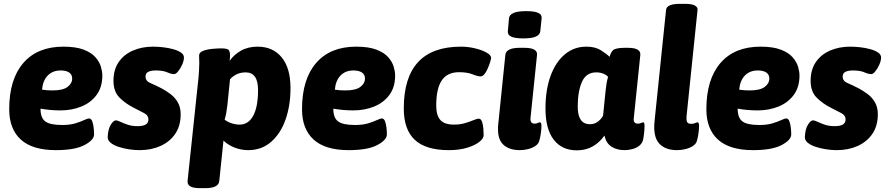

<svg xmlns="http://www.w3.org/2000/svg" viewBox="-20 -774 4623 1000"><path d="M271 8Q149 8 88.5 -47Q28 -102 28 -205Q28 -361 101.5 -446Q175 -531 310 -531Q375 -531 415.5 -515.5Q456 -500 477 -476Q498 -452 505.5 -426.5Q513 -401 513 -381Q513 -320 483 -279.5Q453 -239 403.5 -219Q354 -199 295 -199Q266 -199 240 -201.5Q214 -204 191 -208Q191 -160 216 -141.5Q241 -123 304 -123Q344 -123 372 -131.5Q400 -140 418 -148.5Q436 -157 444 -157Q455 -157 460.5 -142Q466 -127 468 -107.5Q470 -88 470 -74Q470 -45 420 -18.5Q370 8 271 8ZM253 -303Q308 -303 332 -321.5Q356 -340 356 -364Q356 -386 340 -396.5Q324 -407 296 -407Q254 -407 228.5 -380.5Q203 -354 199 -307Q211 -305 225.5 -304Q240 -303 253 -303Z M707 8Q680 8 651 3.5Q622 -1 596.5 -9.5Q571 -18 555.5 -31Q540 -44 541 -62Q543 -102 557 -124.5Q571 -147 583 -147Q592 -147 607.5 -139.5Q623 -132 645 -124.5Q667 -117 697 -117Q753 -117 753 -151Q753 -174 729.5 -185.5Q706 -197 678 -212Q634 -234 602.5 -265.5Q571 -297 571 -353Q571 -411 598 -450.5Q625 -490 672 -510.5Q719 -531 777 -531Q800 -531 828 -528Q856 -525 881.5 -518Q907 -511 923 -500Q939 -489 938 -472Q937 -455 928 -435.5Q919 -416 907.5 -402Q896 -388 887 -388Q872 -388 850.5 -397.5Q829 -407 791 -407Q767 -407 752.5 -400Q738 -393 738 -375Q738 -352 763 -341.5Q788 -331 823 -313Q845 -301 868 -284Q891 -267 906 -241Q921 -215 921 -179Q921 -119 893 -77.5Q865 -36 816.5 -14Q768 8 707 8Z M1022 206Q985 206 970 196Q955 186 957 168L1014 -371Q1015 -387 1016.5 -406.5Q1018 -426 1018 -446Q1018 -455 1017.5 -464.5Q1017 -474 1017 -485Q1017 -501 1037.5 -509Q1058 -517 1085.5 -519.5Q1113 -522 1132 -522Q1161 -522 1169.5 -515Q1178 -508 1178 -485Q1178 -471 1176 -457Q1197 -488 1234 -509.5Q1271 -531 1322 -531Q1401 -531 1447 -475.5Q1493 -420 1493 -315Q1493 -225 1467.5 -152Q1442 -79 1392.5 -35.5Q1343 8 1273 8Q1236 8 1201.5 -5.5Q1167 -19 1144 -42L1122 169Q1118 206 1049 206ZM1228 -125Q1274 -125 1299 -171.5Q1324 -218 1324 -305Q1324 -397 1260 -397Q1234 -397 1213.5 -387.5Q1193 -378 1178 -361L1164 -224Q1162 -206 1158.5 -186.5Q1155 -167 1150 -151Q1163 -140 1184.5 -132.5Q1206 -125 1228 -125Z M1796 8Q1674 8 1613.5 -47Q1553 -102 1553 -205Q1553 -361 1626.5 -446Q1700 -531 1835 -531Q1900 -531 1940.5 -515.5Q1981 -500 2002 -476Q2023 -452 2030.5 -426.5Q2038 -401 2038 -381Q2038 -320 2008 -279.5Q1978 -239 1928.5 -219Q1879 -199 1820 -199Q1791 -199 1765 -201.5Q1739 -204 1716 -208Q1716 -160 1741 -141.5Q1766 -123 1829 -123Q1869 -123 1897 -131.5Q1925 -140 1943 -148.5Q1961 -157 1969 -157Q1980 -157 1985.5 -142Q1991 -127 1993 -107.5Q1995 -88 1995 -74Q1995 -45 1945 -18.5Q1895 8 1796 8ZM1778 -303Q1833 -303 1857 -321.5Q1881 -340 1881 -364Q1881 -386 1865 -396.5Q1849 -407 1821 -407Q1779 -407 1753.5 -380.5Q1728 -354 1724 -307Q1736 -305 1750.5 -304Q1765 -303 1778 -303Z M2318 8Q2198 8 2140.5 -45.5Q2083 -99 2083 -209Q2083 -531 2381 -531Q2417 -531 2453 -522.5Q2489 -514 2513.5 -500.5Q2538 -487 2538 -471Q2538 -468 2533.5 -453Q2529 -438 2521.5 -420Q2514 -402 2504 -389Q2494 -376 2483 -376Q2468 -376 2441 -387Q2414 -398 2371 -398Q2310 -398 2281 -355.5Q2252 -313 2252 -224Q2252 -173 2273.5 -149Q2295 -125 2344 -125Q2377 -125 2403 -133Q2429 -141 2447 -148.5Q2465 -156 2473 -156Q2485 -156 2490.5 -140Q2496 -124 2497.5 -104Q2499 -84 2499 -69Q2499 -53 2476.5 -35Q2454 -17 2413 -4.5Q2372 8 2318 8Z M2688 8Q2629 8 2598.5 -23.5Q2568 -55 2575 -127L2612 -488Q2616 -525 2687 -525H2710Q2781 -525 2777 -488L2743 -159Q2740 -130 2765 -130Q2774 -130 2781 -133.5Q2788 -137 2792 -137Q2800 -137 2800 -118Q2800 -104 2797 -80.5Q2794 -57 2788 -38Q2783 -23 2766.5 -12.5Q2750 -2 2728.5 3Q2707 8 2688 8ZM2706 -574Q2661 -574 2642 -583.5Q2623 -593 2625 -611L2631 -679Q2633 -697 2654.5 -706.5Q2676 -716 2721 -716Q2765 -716 2784 -706.5Q2803 -697 2801 -679L2794 -611Q2792 -593 2771 -583.5Q2750 -574 2706 -574Z M2984 9Q2907 9 2864 -46.5Q2821 -102 2821 -209Q2821 -306 2847.5 -378.5Q2874 -451 2922 -491Q2970 -531 3034 -531Q3080 -531 3110 -512Q3140 -493 3155 -478Q3161 -501 3173 -512.5Q3185 -524 3230 -525H3250Q3318 -525 3315 -488L3281 -159Q3277 -130 3303 -130Q3312 -130 3319 -133.5Q3326 -137 3330 -137Q3337 -137 3337 -118Q3337 -110 3336 -94.5Q3335 -79 3331 -54Q3328 -31 3312.5 -17.5Q3297 -4 3275.5 2Q3254 8 3234 8Q3193 8 3165 -10Q3137 -28 3128 -68Q3104 -33 3068 -12Q3032 9 2984 9ZM3053 -127Q3076 -127 3094 -140.5Q3112 -154 3121 -172L3134 -300Q3136 -321 3139 -338.5Q3142 -356 3147 -374Q3138 -384 3122 -390.5Q3106 -397 3085 -397Q3033 -397 3011 -347.5Q2989 -298 2989 -218Q2989 -127 3053 -127Z M3506 8Q3444 8 3412.5 -27.5Q3381 -63 3389 -142L3449 -722Q3452 -754 3521 -754H3548Q3584 -754 3599.5 -745Q3615 -736 3613 -722L3556 -171Q3554 -149 3558.5 -139Q3563 -129 3580 -129Q3592 -129 3600.5 -133Q3609 -137 3613 -137Q3621 -137 3621 -118Q3621 -104 3618 -80.5Q3615 -57 3609 -38Q3604 -23 3587 -12.5Q3570 -2 3548 3Q3526 8 3506 8Z M3902 8Q3780 8 3719.5 -47Q3659 -102 3659 -205Q3659 -361 3732.5 -446Q3806 -531 3941 -531Q4006 -531 4046.5 -515.5Q4087 -500 4108 -476Q4129 -452 4136.5 -426.5Q4144 -401 4144 -381Q4144 -320 4114 -279.5Q4084 -239 4034.5 -219Q3985 -199 3926 -199Q3897 -199 3871 -201.5Q3845 -204 3822 -208Q3822 -160 3847 -141.5Q3872 -123 3935 -123Q3975 -123 4003 -131.5Q4031 -140 4049 -148.5Q4067 -157 4075 -157Q4086 -157 4091.5 -142Q4097 -127 4099 -107.5Q4101 -88 4101 -74Q4101 -45 4051 -18.5Q4001 8 3902 8ZM3884 -303Q3939 -303 3963 -321.5Q3987 -340 3987 -364Q3987 -386 3971 -396.5Q3955 -407 3927 -407Q3885 -407 3859.5 -380.5Q3834 -354 3830 -307Q3842 -305 3856.5 -304Q3871 -303 3884 -303Z M4338 8Q4311 8 4282 3.5Q4253 -1 4227.5 -9.5Q4202 -18 4186.5 -31Q4171 -44 4172 -62Q4174 -102 4188 -124.5Q4202 -147 4214 -147Q4223 -147 4238.5 -139.5Q4254 -132 4276 -124.5Q4298 -117 4328 -117Q4384 -117 4384 -151Q4384 -174 4360.5 -185.5Q4337 -197 4309 -212Q4265 -234 4233.5 -265.5Q4202 -297 4202 -353Q4202 -411 4229 -450.5Q4256 -490 4303 -510.5Q4350 -531 4408 -531Q4431 -531 4459 -528Q4487 -525 4512.5 -518Q4538 -511 4554 -500Q4570 -489 4569 -472Q4568 -455 4559 -435.5Q4550 -416 4538.5 -402Q4527 -388 4518 -388Q4503 -388 4481.5 -397.5Q4460 -407 4422 -407Q4398 -407 4383.5 -400Q4369 -393 4369 -375Q4369 -352 4394 -341.5Q4419 -331 4454 -313Q4476 -301 4499 -284Q4522 -267 4537 -241Q4552 -215 4552 -179Q4552 -119 4524 -77.5Q4496 -36 4447.5 -14Q4399 8 4338 8Z"/></svg>

Font: Asap ExtraBold
Style: Italic
Weight: 800
Italic angle: -6°
Designer: Pablo Cosgaya
Foundry: Omnibus-Type
Version: Version 3.001; ttfautohint (v1.8.4.7-5d5b)